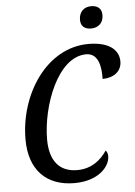

<svg xmlns="http://www.w3.org/2000/svg" viewBox="-61 -971 721 1027"><g transform="rotate(-5 299.0 -457.5)"><path d="M457 -806C490 -806 524 -824 524 -874C524 -910 499 -925 468 -925C431 -925 402 -902 402 -857C402 -822 425 -806 457 -806ZM297 10C426 10 489 -62 489 -118C489 -132 484 -143 478 -149C448 -104 398 -58 318 -58C221 -58 171 -122 171 -235C171 -414 265 -671 419 -671C488 -671 497 -588 495 -532C555 -532 598 -564 598 -617C598 -682 542 -725 436 -725C210 -725 56 -487 56 -245C56 -83 145 10 297 10Z"/></g></svg>

Font: Noto Serif Condensed Medium
Style: Italic
Weight: 500
Width: 3
Italic angle: -12°
Designer: Monotype Design Team
Foundry: Monotype Imaging Inc.
Version: Version 2.013